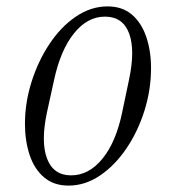

<svg xmlns="http://www.w3.org/2000/svg" viewBox="-20 -570 540 600"><path d="M194 10Q148 10 117.5 -16Q87 -42 72.5 -86Q58 -130 58 -183Q58 -249 78.5 -314Q99 -379 134.5 -432.5Q170 -486 217 -518Q264 -550 316 -550Q362 -550 392 -524.5Q422 -499 437 -455Q452 -411 452 -357Q452 -290 431.5 -224.5Q411 -159 375 -106Q339 -53 292.5 -21.5Q246 10 194 10ZM202 -22Q258 -22 300.5 -74.5Q343 -127 362 -220L383 -320Q403 -413 383.5 -465.5Q364 -518 308 -518Q253 -518 211 -465.5Q169 -413 149 -320L127 -220Q107 -127 127 -74.5Q147 -22 202 -22Z"/></svg>

Font: Xanh Mono
Style: Italic
Weight: 400
Italic angle: -12°
Monospace: yes
Designer: Lam Bao, Duy Dao
Foundry: Yellow Type Foundry
Version: Version 3.101; ttfautohint (v1.8.3)